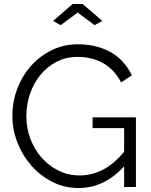

<svg xmlns="http://www.w3.org/2000/svg" viewBox="-20 -937 756 962"><path d="M246 -832 344 -917H394L493 -832L454 -811L369 -874L284 -811ZM602 -104Q503 5 374 5Q302 5 241.5 -26Q181 -57 136.5 -108Q92 -159 67 -223.5Q42 -288 42 -356Q42 -427 66.5 -492Q91 -557 135 -606.5Q179 -656 239 -685.5Q299 -715 370 -715Q422 -715 465 -703.5Q508 -692 541.5 -671.5Q575 -651 599.5 -622.5Q624 -594 641 -560L587 -524Q552 -590 496 -621Q440 -652 369 -652Q310 -652 262.5 -627Q215 -602 181.5 -560.5Q148 -519 130 -465.5Q112 -412 112 -355Q112 -295 132.5 -241Q153 -187 189 -146.5Q225 -106 273.5 -82Q322 -58 379 -58Q440 -58 495.5 -86.5Q551 -115 602 -177V-295H444V-349H661V0H602Z"/></svg>

Font: PTCRaleway
Style: Regular
Weight: 400
Designer: Matt McInerney, Pablo Impallari, Rodrigo Fuenzalida
Foundry: Matt McInerney, Pablo Impallari, Rodrigo Fuenzalida
Version: Version 3.000g; ttfautohint (v1.5) -l 8 -r 28 -G 28 -x 14 -D